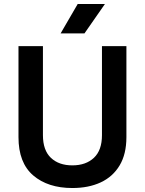

<svg xmlns="http://www.w3.org/2000/svg" viewBox="-20 -932 728 966"><path d="M344 14Q221 14 147 -49.5Q73 -113 73 -242V-700H196V-252Q196 -176 236 -138Q276 -100 344 -100Q412 -100 452.5 -138Q493 -176 493 -252V-700H616V-242Q616 -157 582 -100Q548 -43 487 -14.5Q426 14 344 14ZM285 -764 371 -912H508L405 -764Z"/></svg>

Font: SUSE Thin SemiBold
Style: Regular
Weight: 600
Version: Version 1.000